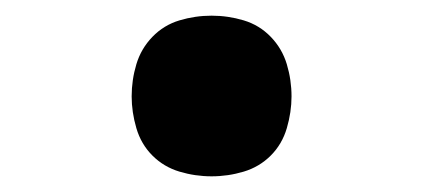

<svg xmlns="http://www.w3.org/2000/svg" viewBox="-20 -217 540 245"><path d="M250 8Q229 8 209 2Q189 -4 174.5 -18.5Q160 -33 154 -53.5Q148 -74 148 -94Q148 -115 154 -135Q160 -155 174.5 -170Q189 -185 209 -191Q229 -197 250 -197Q271 -197 291 -191Q311 -185 325.5 -170Q340 -155 346 -135Q352 -115 352 -94Q352 -74 346 -53.5Q340 -33 325.5 -18.5Q311 -4 291 2Q271 8 250 8Z"/></svg>

Font: Iosevka Extrabold
Style: Regular
Weight: 800
Monospace: yes
Designer: Belleve Invis
Foundry: Belleve Invis
Version: Version 32.5.0; ttfautohint (v1.8.4)